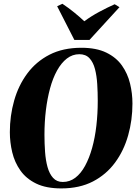

<svg xmlns="http://www.w3.org/2000/svg" viewBox="-20 -1012 741 1043"><path d="M313 11.5Q230.5 11.5 176.2 -15Q122 -41.5 90.8 -85.8Q59.5 -130 46.5 -184.5Q33.5 -239 33.5 -294Q33.5 -383 56.8 -465.2Q80 -547.5 127.8 -612.2Q175.5 -677 248.8 -714.8Q322 -752.5 422 -752.5Q503.5 -752.5 557.5 -726.2Q611.5 -700 642.5 -656Q673.5 -612 686.5 -558.2Q699.5 -504.5 699.5 -449.5Q699.5 -359.5 676.2 -276.8Q653 -194 605.2 -129Q557.5 -64 484.8 -26.2Q412 11.5 313 11.5ZM321 -23.5Q359 -23.5 389.2 -46.5Q419.5 -69.5 442.2 -111.2Q465 -153 480.5 -208.5Q496 -264 503.5 -329.2Q511 -394.5 511 -464Q511 -510 508.2 -555Q505.5 -600 496 -636.8Q486.5 -673.5 466.2 -695.5Q446 -717.5 411 -717.5Q373.5 -717.5 343.2 -694Q313 -670.5 290 -629Q267 -587.5 252 -532.2Q237 -477 229.2 -412.8Q221.5 -348.5 221.5 -280Q221.5 -233 224.8 -187.2Q228 -141.5 238.2 -104.5Q248.5 -67.5 268.5 -45.5Q288.5 -23.5 321 -23.5ZM384 -795 290.5 -978 319 -991.5Q352 -969.5 382.5 -944.8Q413 -920 438 -896.5Q475 -924 518.8 -947.5Q562.5 -971 603 -989L629 -973L466 -795Z"/></svg>

Font: Merriweather 120pt Black
Style: Italic
Weight: 900
Italic angle: -7.8°
Version: Version 2.101